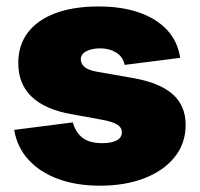

<svg xmlns="http://www.w3.org/2000/svg" viewBox="-20 -570 624 600"><path d="M292.5 10.3Q218.3 10.3 161.1 -11Q104 -32.2 68.6 -71.3Q33.2 -110.4 24.4 -164.1L207.5 -187.5Q216.3 -156.2 238 -139.4Q259.8 -122.6 299.8 -122.6Q328.6 -122.6 344.7 -131.3Q360.8 -140.1 360.8 -156.2Q360.8 -171.9 345.9 -180.9Q331.1 -189.9 298.8 -195.8L202.1 -213.4Q120.1 -228 78.6 -268.1Q37.1 -308.1 37.1 -372.6Q37.1 -429.2 67.4 -468.8Q97.7 -508.3 154.1 -529.1Q210.4 -549.8 288.1 -549.8Q361.3 -549.8 415.8 -530.5Q470.2 -511.2 502.9 -475.6Q535.6 -439.9 543 -389.2L369.6 -367.2Q363.8 -393.6 342.5 -406.2Q321.3 -418.9 292.5 -418.9Q267.1 -418.9 249.8 -409.9Q232.4 -400.9 232.4 -384.3Q232.4 -372.1 243.2 -361.6Q253.9 -351.1 283.7 -345.7L395 -326.2Q478 -312 519 -276.1Q560.1 -240.2 560.1 -179.7Q560.1 -121.6 525.6 -78.9Q491.2 -36.1 430.9 -12.9Q370.6 10.3 292.5 10.3Z"/></svg>

Font: Inter 16pt Black
Style: Regular
Weight: 900
Version: Version 4.001;git-66647c0bb